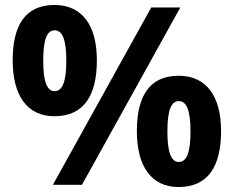

<svg xmlns="http://www.w3.org/2000/svg" viewBox="-20 -744 941 773"><path d="M199 -724C82 -724 31 -642 31 -501C31 -360 89 -276 199 -276C318 -276 370 -360 370 -501C370 -642 311 -724 199 -724ZM706 -714H589L193 0H310ZM200 -622C232 -622 247 -582 247 -500C247 -417 232 -377 200 -377C168 -377 154 -418 154 -500C154 -582 168 -622 200 -622ZM699 -439C582 -439 531 -357 531 -216C531 -75 589 9 699 9C818 9 870 -75 870 -216C870 -357 811 -439 699 -439ZM700 -337C732 -337 747 -297 747 -215C747 -132 732 -92 700 -92C668 -92 654 -133 654 -215C654 -297 668 -337 700 -337Z"/></svg>

Font: Noto Traditional Nushu
Style: Bold
Weight: 700
Designer: LIU Zhao
Foundry: LiuZhao Studio
Version: Version 2.003